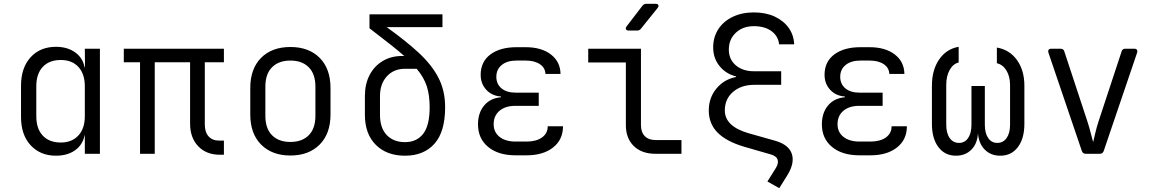

<svg xmlns="http://www.w3.org/2000/svg" viewBox="-20 -805 6040 1005"><path d="M273 10Q191 10 140.5 -44.5Q90 -99 90 -193V-356Q90 -450 140 -505Q190 -560 273 -560Q332 -560 372.5 -531.5Q413 -503 423 -453H425L424 -550H503V0H424V-97H423Q413 -47 373 -18.5Q333 10 273 10ZM298 -59Q356 -59 390 -95.5Q424 -132 424 -197V-353Q424 -418 390.5 -454.5Q357 -491 298 -491Q238 -491 204 -455Q170 -419 170 -353V-197Q170 -131 204 -95Q238 -59 298 -59Z M1131 5Q1060 5 1017.5 -39.5Q975 -84 975 -158V-479H790V0H713V-479H628V-550H1152V-479H1052V-154Q1052 -113 1072 -91Q1092 -69 1127 -69H1152V5Z M1500 9Q1404 9 1347 -48Q1290 -105 1290 -206V-344Q1290 -445 1346.5 -502Q1403 -559 1500 -559Q1597 -559 1653.5 -502Q1710 -445 1710 -344V-206Q1710 -105 1653 -48Q1596 9 1500 9ZM1500 -62Q1561 -62 1596 -97Q1631 -132 1631 -199V-351Q1631 -418 1596 -453Q1561 -488 1500 -488Q1439 -488 1404 -453Q1369 -418 1369 -351V-199Q1369 -132 1404 -97Q1439 -62 1500 -62Z M2100 10Q2004 10 1947 -47Q1890 -104 1890 -204V-302Q1890 -365 1914.5 -412Q1939 -459 1983 -485.5Q2027 -512 2085 -512H2096Q2061 -543 2016 -578Q1971 -613 1914 -657V-730H2296V-663H2004Q2102 -593 2170.5 -530Q2239 -467 2274.5 -399Q2310 -331 2310 -244Q2310 -115 2254 -52.5Q2198 10 2100 10ZM2100 -61Q2161 -61 2195 -104.5Q2229 -148 2229 -244Q2229 -307 2214 -353.5Q2199 -400 2161 -445H2100Q2041 -445 2005 -405.5Q1969 -366 1969 -302V-204Q1969 -135 2004.5 -98Q2040 -61 2100 -61Z M2736 8H2679Q2588 8 2535 -36Q2482 -80 2482 -154Q2482 -214 2514 -252.5Q2546 -291 2602 -296V-300Q2555 -303 2525.5 -335Q2496 -367 2496 -413Q2496 -482 2547 -520Q2598 -558 2684 -558H2731Q2814 -558 2863.5 -520Q2913 -482 2914 -418H2835Q2834 -450 2806 -469Q2778 -488 2731 -488H2684Q2635 -488 2606.5 -465Q2578 -442 2578 -403Q2578 -365 2605 -342.5Q2632 -320 2680 -320H2800V-251H2678Q2625 -251 2594.5 -225Q2564 -199 2564 -155Q2564 -113 2595 -88.5Q2626 -64 2679 -64H2736Q2787 -64 2817 -85.5Q2847 -107 2847 -144H2927Q2927 -74 2875 -33Q2823 8 2736 8Z M3411 0Q3339 0 3297.5 -40.5Q3256 -81 3256 -150V-478H3059V-550H3335V-150Q3335 -113 3355 -92.5Q3375 -72 3411 -72H3547V0ZM3271 -645Q3261 -645 3257 -651Q3253 -657 3260 -667L3342 -774Q3350 -785 3363 -785H3412Q3423 -785 3426 -778.5Q3429 -772 3422 -763L3336 -656Q3328 -645 3315 -645Z M3926 -668Q3868 -668 3831.5 -633.5Q3795 -599 3795 -546Q3795 -494 3831.5 -463Q3868 -432 3926 -432H4069V-361H3928Q3860 -361 3817 -324Q3774 -287 3774 -227Q3774 -144 3897 -108L4042 -67Q4110 -46 4125 1.5Q4140 49 4102 111L4059 180L3997 145L4042 73Q4056 49 4050.5 31Q4045 13 4017 4L3875 -37Q3781 -65 3735.5 -111.5Q3690 -158 3690 -227Q3690 -293 3730 -341.5Q3770 -390 3833 -402V-405Q3780 -418 3746.5 -459Q3713 -500 3713 -557Q3713 -610 3739.5 -651.5Q3766 -693 3814.5 -716.5Q3863 -740 3926 -740Q3988 -740 4034.5 -718.5Q4081 -697 4108 -659.5Q4135 -622 4137 -573H4058Q4054 -615 4019 -641.5Q3984 -668 3926 -668Z M4536 8H4479Q4388 8 4335 -36Q4282 -80 4282 -154Q4282 -214 4314 -252.5Q4346 -291 4402 -296V-300Q4355 -303 4325.5 -335Q4296 -367 4296 -413Q4296 -482 4347 -520Q4398 -558 4484 -558H4531Q4614 -558 4663.5 -520Q4713 -482 4714 -418H4635Q4634 -450 4606 -469Q4578 -488 4531 -488H4484Q4435 -488 4406.5 -465Q4378 -442 4378 -403Q4378 -365 4405 -342.5Q4432 -320 4480 -320H4600V-251H4478Q4425 -251 4394.5 -225Q4364 -199 4364 -155Q4364 -113 4395 -88.5Q4426 -64 4479 -64H4536Q4587 -64 4617 -85.5Q4647 -107 4647 -144H4727Q4727 -74 4675 -33Q4623 8 4536 8Z M4984 10Q4926 10 4892 -35Q4858 -80 4858 -157V-356Q4858 -439 4896 -494Q4934 -549 4998 -560V-478Q4969 -471 4951 -439Q4933 -407 4933 -360V-152Q4933 -108 4951 -82.5Q4969 -57 5000 -57Q5030 -57 5047.5 -82.5Q5065 -108 5065 -152V-355H5135V-152Q5135 -108 5152.5 -82.5Q5170 -57 5200 -57Q5231 -57 5249 -82.5Q5267 -108 5267 -152V-360Q5267 -405 5248 -436Q5229 -467 5198 -474V-556Q5264 -545 5303 -491Q5342 -437 5342 -356V-157Q5342 -80 5308 -35Q5274 10 5216 10Q5166 10 5134.5 -22Q5103 -54 5099 -108Q5096 -53 5064.5 -21.5Q5033 10 4984 10Z M5664 0Q5648 0 5643 -14L5468 -529Q5465 -539 5469 -544.5Q5473 -550 5483 -550H5531Q5547 -550 5551 -536L5672 -169Q5682 -138 5689.5 -108Q5697 -78 5702 -61Q5706 -78 5713 -108Q5720 -138 5730 -169L5851 -536Q5855 -550 5870 -550H5917Q5927 -550 5931 -544.5Q5935 -539 5932 -529L5757 -14Q5752 0 5736 0Z"/></svg>

Font: Pitagon Sans Mono Light
Style: Regular
Weight: 300
Monospace: yes
Designer: Travis Tran
Foundry: Pitagon
Version: Version 1.001; ttfautohint (v1.8.4.7-5d5b);gftools[0.9.26]